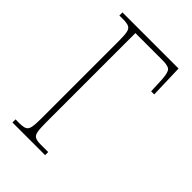

<svg xmlns="http://www.w3.org/2000/svg" viewBox="-215 -798 881 881"><g transform="rotate(45 226.0 -357.0)"><path d="M40 0V-20H65Q90 -20 102 -26Q114 -32 117.5 -51Q121 -70 121 -108V-606Q121 -645 117.5 -663.5Q114 -682 102 -688Q90 -694 65 -694H40V-714H404L409 -551H389L386 -620Q384 -661 374.5 -675Q365 -689 326 -689H149V-108Q149 -70 152.5 -51Q156 -32 168 -26Q180 -20 205 -20H252V0Z"/></g></svg>

Font: Noto Serif Condensed Thin
Style: Regular
Weight: 100
Width: 3
Designer: Monotype Design Team
Foundry: Monotype Imaging Inc.
Version: Version 2.013; ttfautohint (v1.8.4.7-5d5b)